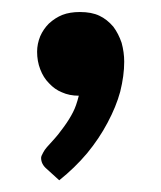

<svg xmlns="http://www.w3.org/2000/svg" viewBox="-20 -164 274 326"><path d="M80.6 142.1 59.1 122.6Q49.8 114.7 49.8 104Q49.8 101.1 53.2 95.2Q55.7 90.3 59.6 85.9Q64 81.1 73.2 70.8Q76.7 67.4 88.9 50.8Q98.1 38.1 104 26.4Q109.4 16.1 113.8 -1.5Q97.7 -1.5 85 -7.3Q72.8 -12.2 63 -22.9Q53.7 -32.2 48.3 -46.4Q43 -60.1 43 -76.2Q43 -89.4 48.3 -102.5Q53.7 -114.7 63 -124Q73.7 -133.8 85.9 -138.7Q98.6 -143.6 115.7 -143.6Q135.7 -143.6 148.9 -137.2Q161.6 -131.3 172.4 -118.7Q181.2 -106.9 186.5 -91.3Q190.9 -75.2 190.9 -59.1Q190.9 -35.6 184.1 -8.3Q177.2 17.1 162.6 44.4Q148.4 71.3 127.9 96.2Q106.9 121.1 80.6 142.1Z"/></svg>

Font: Lato-SemiBold
Style: Bold
Weight: 500
Designer: Lukasz Dziedzic with Adam Twardoch and Botio Nikoltchev
Foundry: tyPoland Lukasz Dziedzic
Version: ""